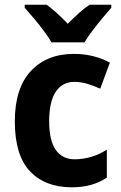

<svg xmlns="http://www.w3.org/2000/svg" viewBox="-20 -786 513 816"><path d="M285 10Q172 10 107.5 -58Q43 -126 43 -270Q43 -411 111 -484Q179 -557 294 -557Q338 -557 377 -547Q416 -537 447 -520L406 -409Q378 -422 351 -430Q324 -438 296 -438Q245 -438 217 -396Q189 -354 189 -271Q189 -189 217 -149Q245 -109 297 -109Q333 -109 368 -119.5Q403 -130 434 -150V-31Q404 -11 367.5 -0.5Q331 10 285 10ZM199 -606Q186 -628 166 -655Q146 -682 124 -708Q102 -734 85 -753V-766H178Q200 -750 222 -730Q244 -710 268 -685Q293 -710 315 -730Q337 -750 361 -766H453V-753Q436 -734 414.5 -708Q393 -682 372.5 -655Q352 -628 339 -606Z"/></svg>

Font: Noto Sans Lao UI SemCond
Style: Bold
Weight: 700
Width: 4
Designer: Monotype Design Team
Foundry: Monotype Imaging Inc.
Version: Version 2.000; ttfautohint (v1.8.4.7-5d5b)